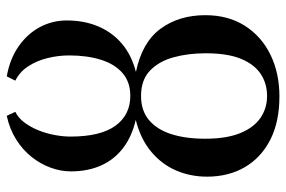

<svg xmlns="http://www.w3.org/2000/svg" viewBox="-162 -694 866 582"><g transform="rotate(-90 271.0 -403.0)"><path d="M269.5 11Q193 11 138.8 -16.5Q84.5 -44 55.5 -93.5Q26.5 -143 26.5 -208.5Q26.5 -259 45.5 -302.8Q64.5 -346.5 102.8 -378.2Q141 -410 198.5 -424.5Q147.5 -436.5 112.8 -463.2Q78 -490 60.2 -530Q42.5 -570 42.5 -621Q42.5 -652 53.8 -682.8Q65 -713.5 86.5 -740.5Q108 -767.5 139.5 -787.2Q171 -807 211 -815.5L223 -789.5Q205 -781 191 -762.5Q177 -744 167.2 -720Q157.5 -696 152.8 -670.5Q148 -645 148 -622.5Q148 -531.5 180.8 -486.2Q213.5 -441 271.5 -441Q313.5 -441 340.8 -464.8Q368 -488.5 381 -530.5Q394 -572.5 394 -626.5Q394 -659 386 -691.8Q378 -724.5 361 -750.5Q344 -776.5 317.5 -789.5L330.5 -815.5Q384 -806 422 -779.2Q460 -752.5 480 -714.8Q500 -677 500 -633.5Q500 -580.5 481.8 -537.8Q463.5 -495 429 -466Q394.5 -437 344 -424Q433.5 -405.5 474.8 -349.5Q516 -293.5 516 -213.5Q516 -144.5 484 -94Q452 -43.5 396.2 -16.2Q340.5 11 269.5 11ZM271 -26.5Q309 -26.5 338 -45.8Q367 -65 383.8 -105.8Q400.5 -146.5 400.5 -212.5Q400.5 -266.5 388 -311Q375.5 -355.5 347.2 -382Q319 -408.5 271 -408.5Q227 -408.5 198.2 -384.5Q169.5 -360.5 155.5 -317Q141.5 -273.5 141.5 -214Q141.5 -150 158.2 -108.5Q175 -67 204.2 -46.8Q233.5 -26.5 271 -26.5Z"/></g></svg>

Font: Merriweather 96pt
Style: Regular
Weight: 400
Version: Version 2.100